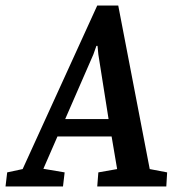

<svg xmlns="http://www.w3.org/2000/svg" viewBox="-68 -675 634 695"><path d="M-48 0 -42 -51 14 -63 284 -655H360L474 -63L537 -51L534 0H284L288 -51L356 -63L336 -181H140L89 -64L166 -51L160 0ZM168 -244H325L288 -478L285 -509H281L270 -478Z"/></svg>

Font: Faustina SemiBold
Style: Italic
Weight: 600
Italic angle: -8°
Designer: Alfonso Garcia
Foundry: http://www.omnibus-type.com
Version: Version 1.200